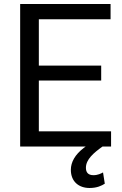

<svg xmlns="http://www.w3.org/2000/svg" viewBox="-20 -731 607 958"><path d="M534.2 -75.7H173.8V-329.1H484.9V-403.8H173.8V-634.8H531.7V-710.9H80.6V0H407.7C404.3 2.4 401.4 4.4 398.4 6.8C354.5 40 333.5 78.1 333.5 116.2C333.5 175.8 374 207 426.8 207C464.4 207 487.3 195.3 502.9 185.5L494.1 129.4C483.9 134.8 468.3 143.1 446.3 143.1C418 143.1 408.7 127.4 408.7 106C408.7 64.5 447.3 31.7 491.7 0H534.2Z"/></svg>

Font: Bert Sans
Style: Regular
Weight: 400
Designer: Christian Robertson (Google), Cristiano Sobral
Foundry: Google, Cristiano Sobral
Version: Version 3.101